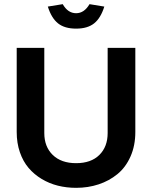

<svg xmlns="http://www.w3.org/2000/svg" viewBox="-20 -902 713 931"><path d="M61 -669.9H194.8V-256.8Q194.8 -190.4 235.8 -150.6Q276.9 -110.8 349.1 -110.8Q421.4 -110.8 461.7 -150.6Q502 -190.4 502 -256.8V-669.9H636.2V-262.2Q636.2 -195.8 612.8 -143.1Q589.4 -90.3 549.3 -57.6Q509.3 -24.9 458.3 -8.1Q407.2 8.8 349.1 8.8Q302.7 8.8 260.7 -1.7Q218.8 -12.2 182.1 -34.2Q145.5 -56.2 118.7 -87.6Q91.8 -119.1 76.4 -163.8Q61 -208.5 61 -262.2ZM211.9 -870.1Q229.5 -814 261.5 -788.6Q293.5 -763.2 349.1 -763.2Q404.3 -763.2 436.3 -788.6Q468.3 -814 485.8 -870.1L414.1 -881.8Q388.2 -837.9 349.1 -837.9Q309.1 -837.9 284.2 -881.8Z"/></svg>

Font: LT Wave Text Bold
Style: Regular
Weight: 700
Designer: Daniel Lyons
Version: Version 2.5 (Glyphs App)